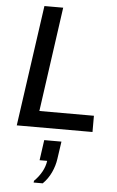

<svg xmlns="http://www.w3.org/2000/svg" viewBox="-64 -729 660 1086"><g transform="rotate(5 266.0 -186.0)"><path d="M46.2 0 143.2 -686H249.8L166.5 -92.2H476.2V0ZM169.2 313.8 170.8 303.5Q197.8 277 214.4 246.5Q231 216 235 185H192L208.2 69.5H306L291.5 169.2Q286.2 207.8 268.5 246.1Q250.8 284.5 221 313.8Z"/></g></svg>

Font: Chivo Medium
Style: Italic
Weight: 500
Italic angle: -8.05°
Designer: Hector Gatti
Foundry: Omnibus-Type
Version: Version 2.002